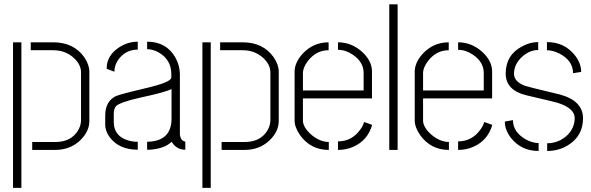

<svg xmlns="http://www.w3.org/2000/svg" viewBox="-20 -702 2769 899"><path d="M130.9 0V-37.1H239.3Q311.5 -37.1 344.7 -89.8Q359.4 -114.3 359.4 -139.6V-363.3Q359.4 -402.3 320.3 -435.5Q282.2 -466.8 229.5 -466.8H124V-503.9H229.5Q325.2 -503.9 375 -433.6Q398.4 -398.4 398.4 -366.2V-135.7Q398.4 -85.9 354.5 -43.9Q307.6 0 237.3 0ZM41 177.7V-503.9H80.1V177.7Z M472.7 -118.2V-163.1Q473.6 -226.6 520.5 -251Q538.1 -259.8 658.2 -288.1Q781.2 -316.4 782.2 -338.9V-354.5Q782.2 -421.9 723.6 -456.1Q696.3 -471.7 668.9 -471.7V-506.8Q759.8 -506.8 801.8 -431.6Q822.3 -394.5 822.3 -352.5V-72.3Q826.2 -42 847.7 -39.1V-1Q808.6 -1 787.1 -33.2Q785.2 -36.1 783.2 -38.1Q751 -5.9 681.6 -1Q674.8 -1 668.9 -1V-38.1Q782.2 -40 783.2 -145.5V-285.2Q755.9 -270.5 637.7 -245.1Q542 -223.6 523.4 -205.1Q512.7 -193.4 512.7 -167V-128.9Q513.7 -63.5 582 -43.9Q602.5 -38.1 625 -38.1V-1Q539.1 -1 495.1 -57.6Q472.7 -86.9 472.7 -118.2ZM479.5 -379.9Q478.5 -441.4 538.1 -480.5Q579.1 -506.8 625 -506.8V-469.7Q570.3 -469.7 537.1 -426.8Q515.6 -399.4 515.6 -366.2Z M1017.6 0V-37.1H1126Q1198.2 -37.1 1231.4 -89.8Q1246.1 -114.3 1246.1 -139.6V-363.3Q1246.1 -402.3 1207 -435.5Q1168.9 -466.8 1116.2 -466.8H1010.7V-503.9H1116.2Q1211.9 -503.9 1261.7 -433.6Q1285.2 -398.4 1285.2 -366.2V-135.7Q1285.2 -85.9 1241.2 -43.9Q1194.3 0 1124 0ZM927.7 177.7V-503.9H966.8V177.7Z M1359.4 -137.7V-368.2Q1360.4 -412.1 1400.4 -454.1Q1449.2 -503.9 1518.6 -503.9V-466.8Q1459 -466.8 1419.9 -414.1Q1398.4 -384.8 1398.4 -360.4V-278.3H1682.6V-360.4Q1682.6 -411.1 1632.8 -445.3Q1598.6 -468.8 1562.5 -468.8V-503.9Q1627.9 -503.9 1678.7 -456.1Q1720.7 -416 1721.7 -369.1V-241.2H1398.4V-137.7Q1398.4 -106.4 1436.5 -72.3Q1475.6 -38.1 1519.5 -37.1V0Q1434.6 0 1384.8 -69.3Q1359.4 -106.4 1359.4 -137.7ZM1562.5 0V-40Q1627.9 -40 1668 -96.7Q1680.7 -114.3 1684.6 -130.9L1722.7 -117.2Q1701.2 -43.9 1633.8 -14.6Q1600.6 0 1562.5 0Z M1802.7 0V-681.6H1841.8V0Z M1921.9 -137.7V-368.2Q1922.9 -412.1 1962.9 -454.1Q2011.7 -503.9 2081.1 -503.9V-466.8Q2021.5 -466.8 1982.4 -414.1Q1960.9 -384.8 1960.9 -360.4V-278.3H2245.1V-360.4Q2245.1 -411.1 2195.3 -445.3Q2161.1 -468.8 2125 -468.8V-503.9Q2190.4 -503.9 2241.2 -456.1Q2283.2 -416 2284.2 -369.1V-241.2H1960.9V-137.7Q1960.9 -106.4 1999 -72.3Q2038.1 -38.1 2082 -37.1V0Q1997.1 0 1947.3 -69.3Q1921.9 -106.4 1921.9 -137.7ZM2125 0V-40Q2190.4 -40 2230.5 -96.7Q2243.2 -114.3 2247.1 -130.9L2285.2 -117.2Q2263.7 -43.9 2196.3 -14.6Q2163.1 0 2125 0Z M2343.8 -132.8 2381.8 -139.6Q2381.8 -85.9 2437.5 -51.8Q2470.7 -32.2 2502 -32.2V4.9Q2420.9 4.9 2372.1 -56.6Q2343.8 -93.8 2343.8 -132.8ZM2347.7 -356.4Q2347.7 -445.3 2425.8 -485.4Q2461.9 -504.9 2500 -504.9V-467.8Q2456.1 -467.8 2418.9 -430.7Q2386.7 -397.5 2386.7 -356.4Q2386.7 -320.3 2436.5 -300.8Q2453.1 -294.9 2572.3 -266.6Q2587.9 -262.7 2600.6 -259.8Q2709 -230.5 2710 -149.4Q2710 -64.5 2638.7 -21.5Q2595.7 4.9 2542 4.9V-31.2Q2596.7 -31.2 2637.7 -70.3Q2670.9 -104.5 2670.9 -149.4Q2670.9 -195.3 2590.8 -220.7Q2578.1 -224.6 2457 -252.9Q2450.2 -254.9 2444.3 -255.9Q2348.6 -279.3 2347.7 -356.4ZM2541 -466.8V-504.9Q2622.1 -504.9 2670.9 -444.3Q2701.2 -406.2 2701.2 -365.2L2663.1 -359.4Q2663.1 -418.9 2597.7 -452.1Q2566.4 -466.8 2541 -466.8Z"/></svg>

Font: Post No Bills Colombo
Style: Light
Weight: 400
Designer: Kosala Senevirathne, Siva Puranthara, Lasantha Premarathna, Tharique Azeez
Foundry: Mooniak
Version: Version 1.220 ; ttfautohint (v1.5)